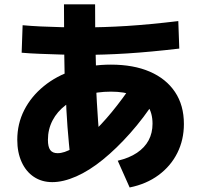

<svg xmlns="http://www.w3.org/2000/svg" viewBox="-20 -833 920 877"><path d="M517.8 -98.9Q570 -111.1 605.6 -135Q641.1 -158.9 658.9 -192.2Q676.7 -225.6 676.7 -267.8Q676.7 -316.7 655 -348.9Q633.3 -381.1 590.6 -397.8Q547.8 -414.4 486.7 -414.4Q423.3 -414.4 371.1 -398.3Q318.9 -382.2 280 -352.8Q241.1 -323.3 220 -282.8Q198.9 -242.2 198.9 -194.4Q198.9 -162.2 209.4 -147.8Q220 -133.3 243.3 -133.3Q273.3 -133.3 312.2 -156.1Q351.1 -178.9 396.1 -220Q441.1 -261.1 490.6 -321.1Q540 -381.1 590 -455.6L692.2 -380Q636.7 -294.4 574.4 -224.4Q512.2 -154.4 450 -103.9Q387.8 -53.3 328.3 -27.2Q268.9 -1.1 218.9 -1.1Q171.1 -1.1 135 -25Q98.9 -48.9 78.9 -92.8Q58.9 -136.7 58.9 -194.4Q58.9 -267.8 90.6 -330Q122.2 -392.2 180 -439.4Q237.8 -486.7 316.1 -512.2Q394.4 -537.8 486.7 -537.8Q590 -537.8 664.4 -505.6Q738.9 -473.3 779.4 -412.8Q820 -352.2 820 -266.7Q820 -194.4 790 -134.4Q760 -74.4 704.4 -33.3Q648.9 7.8 572.2 23.3ZM302.2 -103.3Q294.4 -176.7 288.3 -253.3Q282.2 -330 280 -421.1H277.8Q274.4 -501.1 273.3 -597.8Q272.2 -694.4 272.2 -813.3H414.4Q414.4 -706.7 416.1 -618.9Q417.8 -531.1 421.1 -456.7H417.8Q422.2 -361.1 427.8 -282.2Q433.3 -203.3 441.1 -127.8ZM78.9 -592.2 83.3 -717.8Q120 -714.4 165.6 -712.2Q211.1 -710 260 -708.9Q308.9 -707.8 353.3 -707.8Q454.4 -707.8 559.4 -714.4Q664.4 -721.1 794.4 -736.7L798.9 -611.1Q666.7 -595.6 560.6 -588.9Q454.4 -582.2 352.2 -582.2Q306.7 -582.2 257.2 -583.9Q207.8 -585.6 161.7 -587.2Q115.6 -588.9 78.9 -592.2Z"/></svg>

Font: Paperlogy 8 ExtraBold
Style: Regular
Weight: 800
Designer: redesigned by Lee Juim, glyphs from Gmarket Sans & Montserrat
Foundry: PT&
Version: Version 1.001